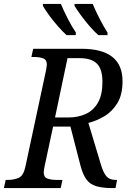

<svg xmlns="http://www.w3.org/2000/svg" viewBox="-39 -964 678 984"><path d="M-19 0 -10 -42H2Q32 -42 56.5 -52.5Q81 -63 91 -109L197 -604Q198 -612 199.5 -620Q201 -628 201 -633Q201 -658 182 -665Q163 -672 134 -672H122L131 -714H379Q589 -714 589 -548Q589 -478 562 -434.5Q535 -391 494.5 -367.5Q454 -344 414 -334L478 -121Q490 -80 506 -61Q522 -42 553 -42H561L553 0H539Q486 0 453.5 -10Q421 -20 403 -45.5Q385 -71 373 -117L322 -315H233L189 -109Q188 -102 186.5 -94Q185 -86 185 -81Q185 -56 203.5 -49Q222 -42 251 -42H281L272 0ZM313 -362Q361 -362 400.5 -380Q440 -398 463 -438Q486 -478 486 -544Q486 -610 457.5 -638Q429 -666 369 -666H307L243 -362ZM465 -784Q444 -802 419.5 -830.5Q395 -859 374 -888Q353 -917 343 -934V-944H436Q450 -910 471.5 -868Q493 -826 512 -797V-784ZM302 -784Q282 -802 257 -830.5Q232 -859 211 -888Q190 -917 181 -934V-944H273Q287 -910 308.5 -868Q330 -826 350 -797L349 -784Z"/></svg>

Font: Noto Serif SemiCondensed
Style: Italic
Weight: 400
Width: 4
Italic angle: -12°
Designer: Monotype Design Team
Foundry: Monotype Imaging Inc.
Version: Version 2.013